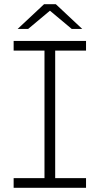

<svg xmlns="http://www.w3.org/2000/svg" viewBox="-20 -895 475 915"><path d="M243 -654H390V-700H45V-654H192V-46H45V0H390V-46H243ZM322 -757H372L246 -875H190L64 -757H114L218 -844Z"/></svg>

Font: Montserrat Custom ExtraLight
Style: Regular
Weight: 300
Designer: Julieta Ulanovsky
Foundry: Julieta Ulanovsky
Version: Version 7.200